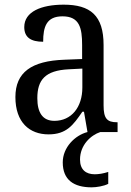

<svg xmlns="http://www.w3.org/2000/svg" viewBox="-20 -566 563 823"><path d="M188 10C265 10 294 -30 333 -87H340L355 0C301 14 249 66 249 130C249 205 296 237 373 237C393 237 425 232 444 222V171C422 178 403 181 386 181C349 181 323 162 323 118C323 55 370 13 410 0H484V-42H481C439 -42 424 -58 424 -114V-373C424 -500 367 -546 253 -546C157 -546 84 -516 84 -450C84 -406 112 -387 165 -387C165 -451 179 -496 248 -496C321 -496 332 -446 332 -373V-313L256 -310C115 -305 46 -256 46 -150C46 -41 107 10 188 10ZM213 -48C163 -48 140 -83 140 -145C140 -223 173 -264 275 -269L333 -272V-191C333 -106 286 -48 213 -48Z"/></svg>

Font: Noto Serif Bengali SemiCondensed
Style: Regular
Weight: 400
Width: 4
Designer: Juan Bruce, Universal Thirst, Indian Type Foundry and the Monotype Design Team.
Foundry: Monotype Imaging Inc.
Version: Version 2.003